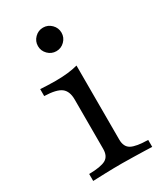

<svg xmlns="http://www.w3.org/2000/svg" viewBox="-160 -686 644 752"><g transform="rotate(-30 161.5 -309.5)"><path d="M33.1 0V-31.5Q87.1 -32.3 108.5 -44.4Q129.8 -56.5 129.8 -89.5V-312.9Q129.8 -350 108.9 -366.1Q87.9 -382.3 33.1 -383.9V-415.3Q47.6 -414.5 65.3 -413.7Q83.1 -412.9 101.6 -412.9Q130.6 -412.9 156 -415.7Q181.5 -418.5 202.4 -424.2V-89.5Q202.4 -56.5 224.2 -44.4Q246 -32.3 300 -31.5V0Q287.1 -0.8 264.9 -1.2Q242.7 -1.6 216.9 -2.4Q191.1 -3.2 165.3 -3.2Q127.4 -3.2 89.5 -2Q51.6 -0.8 33.1 0ZM162.9 -512.1Q141.1 -512.1 125.4 -527.8Q109.7 -543.5 109.7 -565.3Q109.7 -587.1 125.4 -602.8Q141.1 -618.5 162.9 -618.5Q184.7 -618.5 200.4 -602.8Q216.1 -587.1 216.1 -565.3Q216.1 -543.5 200.4 -527.8Q184.7 -512.1 162.9 -512.1Z"/></g></svg>

Font: Playfair 12pt Light
Style: Regular
Weight: 300
Designer: Claus Eggers Sørensen
Foundry: Claus Eggers Sørensen
Version: Version 2.000;gftools[0.9.28]